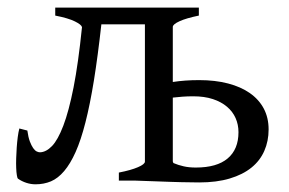

<svg xmlns="http://www.w3.org/2000/svg" viewBox="-20 -474 759 504"><path d="M433.6 -50.8Q433.6 -48.3 435.5 -45.9Q448.2 -40.5 462.2 -37.4Q476.1 -34.2 494.1 -34.2Q549.3 -34.2 577.6 -58.1Q606 -82 606 -127Q606 -147 598.4 -164.1Q590.8 -181.2 575.9 -193.8Q561 -206.5 538.8 -213.9Q516.6 -221.2 487.3 -221.2Q471.7 -221.2 458.7 -220.2Q445.8 -219.2 433.6 -217.8ZM685.1 -134.3Q685.1 -103.5 673.8 -77.9Q662.6 -52.2 639.9 -33.9Q617.2 -15.6 583 -5.4Q548.8 4.9 502.9 4.9Q494.1 4.9 481.9 4.6Q469.7 4.4 456.1 4.2Q442.4 3.9 428 3.4Q413.6 2.9 399.9 2.4Q367.7 1.5 332 0H292V-21Q324.2 -27.3 342.3 -35.2Q360.4 -43 360.4 -49.8V-410.2H246.1Q236.8 -326.7 226.6 -263.2Q216.3 -199.7 204.3 -152.8Q192.4 -106 178.5 -75Q164.6 -43.9 148.4 -24.9Q132.3 -5.9 113.8 2Q95.2 9.8 73.2 9.8Q61 9.8 49.1 5.9Q37.1 2 27.3 -4.9Q25.4 -6.3 24.2 -14.2Q22.9 -22 22.5 -33.4Q22 -44.9 22.5 -58.8Q22.9 -72.8 23.9 -86.9Q24.9 -101.1 26.6 -114.3Q28.3 -127.4 30.8 -136.7L51.8 -131.3Q54.2 -113.8 58.3 -102.8Q62.5 -91.8 67.1 -85.2Q71.8 -78.6 76.4 -76.4Q81.1 -74.2 85 -74.2Q101.1 -74.7 116.5 -90.6Q131.8 -106.4 146.2 -144Q160.6 -181.6 173.1 -244.6Q185.5 -307.6 195.3 -403.3H194.8Q193.8 -409.2 176.8 -417.7Q159.7 -426.3 125 -433.1V-454.1H502V-433.1Q468.8 -426.3 451.2 -418.2Q433.6 -410.2 433.6 -403.3V-258.8Q449.2 -261.2 466.8 -262.5Q484.4 -263.7 502.9 -263.7Q544.9 -263.7 578.6 -254.9Q612.3 -246.1 636 -229.5Q659.7 -212.9 672.4 -189Q685.1 -165 685.1 -134.3Z"/></svg>

Font: Gentium Plus
Style: Regular
Weight: 400
Designer: J. Victor Gaultney, Annie Olsen, Iska Routamaa
Foundry: SIL International
Version: Version 1.510